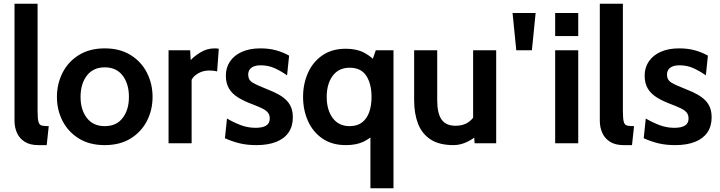

<svg xmlns="http://www.w3.org/2000/svg" viewBox="-20 -770 3872 1032"><path d="M186 10Q141.5 10 113.2 -7.8Q85 -25.5 71.5 -55.2Q58 -85 58 -121V-750H182V-172Q182 -132 186.8 -115.2Q191.5 -98.5 204.5 -95.2Q217.5 -92 242 -92L231 10Z M543 10Q461.5 10 404 -25.5Q346.5 -61 316.2 -120Q286 -179 286 -249Q286 -319.5 316.2 -379Q346.5 -438.5 404 -474.2Q461.5 -510 543 -510Q624.5 -510 682 -474.2Q739.5 -438.5 769.8 -379Q800 -319.5 800 -249Q800 -179 769.8 -120Q739.5 -61 682 -25.5Q624.5 10 543 10ZM543 -92Q605.5 -92 639.2 -135.8Q673 -179.5 673 -249Q673 -319.5 639.2 -363.8Q605.5 -408 543 -408Q481 -408 447 -363.8Q413 -319.5 413 -249Q413 -179.5 447 -135.8Q481 -92 543 -92Z M886 0V-500H1002L1005 -447Q1024 -468 1058.5 -489Q1093 -510 1134 -510Q1146 -510 1156 -508L1147 -386Q1136 -389 1125.2 -390Q1114.5 -391 1104 -391Q1072.5 -391 1046.5 -376.5Q1020.5 -362 1010 -341V0Z M1358 10Q1308.5 10 1268.8 0.5Q1229 -9 1189 -27L1200 -133Q1238.5 -110.5 1275.8 -96.8Q1313 -83 1354 -83Q1391 -83 1410.5 -95Q1430 -107 1430 -133Q1430 -152.5 1419.8 -165Q1409.5 -177.5 1389 -187.5Q1368.5 -197.5 1338 -209Q1292 -226 1259.8 -246Q1227.5 -266 1210.8 -294.2Q1194 -322.5 1194 -364Q1194 -407 1216.5 -440Q1239 -473 1280.5 -491.5Q1322 -510 1379 -510Q1426.5 -510 1464.2 -499.5Q1502 -489 1534 -471L1523 -365Q1489.5 -388.5 1455.5 -403.8Q1421.5 -419 1381 -419Q1349 -419 1331.5 -406Q1314 -393 1314 -369Q1314 -340 1338.5 -325.5Q1363 -311 1417 -290Q1452 -276.5 1477.8 -262Q1503.5 -247.5 1520.5 -230Q1537.5 -212.5 1545.8 -190.2Q1554 -168 1554 -139Q1554 -91.5 1531.2 -58.2Q1508.5 -25 1464.8 -7.5Q1421 10 1358 10Z M1971 242V-82L2003 -59Q1971 -26 1932.8 -8Q1894.5 10 1839 10Q1764 10 1712.8 -25.5Q1661.5 -61 1635.2 -120Q1609 -179 1609 -249Q1609 -319 1635.2 -378Q1661.5 -437 1712.8 -472.5Q1764 -508 1839 -508Q1897 -508 1937.2 -486.8Q1977.5 -465.5 2008 -430L1971 -417L2000 -500H2095V242ZM1859 -92Q1900 -92 1926 -112Q1952 -132 1964.5 -167.2Q1977 -202.5 1977 -249Q1977 -319 1948.8 -362.5Q1920.5 -406 1859 -406Q1800.5 -406 1768.2 -362.5Q1736 -319 1736 -249Q1736 -179.5 1768.2 -135.8Q1800.5 -92 1859 -92Z M2418 10Q2340 10 2293.5 -21Q2247 -52 2226.5 -106.2Q2206 -160.5 2206 -231V-500H2330V-231Q2330 -161.5 2353.2 -127.8Q2376.5 -94 2429 -94Q2471 -94 2498.8 -114Q2526.5 -134 2545 -170L2523 -107V-500H2647V0H2531L2525 -87L2552 -52Q2534 -29 2495.2 -9.5Q2456.5 10 2418 10Z M2755 -500 2735 -700H2859L2839 -500Z M2964 0V-500H3088V0ZM2964 -576V-700H3088V-576Z M3332 10Q3287.5 10 3259.2 -7.8Q3231 -25.5 3217.5 -55.2Q3204 -85 3204 -121V-750H3328V-172Q3328 -132 3332.8 -115.2Q3337.5 -98.5 3350.5 -95.2Q3363.5 -92 3388 -92L3377 10Z M3609 10Q3559.5 10 3519.8 0.5Q3480 -9 3440 -27L3451 -133Q3489.5 -110.5 3526.8 -96.8Q3564 -83 3605 -83Q3642 -83 3661.5 -95Q3681 -107 3681 -133Q3681 -152.5 3670.8 -165Q3660.5 -177.5 3640 -187.5Q3619.5 -197.5 3589 -209Q3543 -226 3510.8 -246Q3478.5 -266 3461.8 -294.2Q3445 -322.5 3445 -364Q3445 -407 3467.5 -440Q3490 -473 3531.5 -491.5Q3573 -510 3630 -510Q3677.5 -510 3715.2 -499.5Q3753 -489 3785 -471L3774 -365Q3740.5 -388.5 3706.5 -403.8Q3672.5 -419 3632 -419Q3600 -419 3582.5 -406Q3565 -393 3565 -369Q3565 -340 3589.5 -325.5Q3614 -311 3668 -290Q3703 -276.5 3728.8 -262Q3754.5 -247.5 3771.5 -230Q3788.5 -212.5 3796.8 -190.2Q3805 -168 3805 -139Q3805 -91.5 3782.2 -58.2Q3759.5 -25 3715.8 -7.5Q3672 10 3609 10Z"/></svg>

Font: Cabin Resolve
Style: Bold-Resolve
Weight: 700
Designer: Pablo Impallari
Foundry: Pablo Impallari. http://www.impallari.com Igino Marini. http://www.ikern.com
Version: Version 3.001